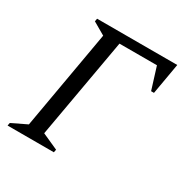

<svg xmlns="http://www.w3.org/2000/svg" viewBox="-153 -791 898 923"><g transform="rotate(30 296.5 -330.0)"><path d="M10 0 13 -16 96 -56 192 -604 123 -644 126 -660H571L541 -488H525L487 -610H279L181 -56L270 -16L267 0Z"/></g></svg>

Font: Spectral
Style: Italic
Weight: 400
Italic angle: -10°
Designer: Jean-Baptiste Levee
Foundry: Production Type
Version: Version 2.001